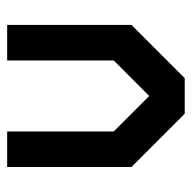

<svg xmlns="http://www.w3.org/2000/svg" viewBox="-20 -508 528 528"><g transform="rotate(-90 244.0 -244.0)"><path d="M341.8 -488.3H439.5V-146.5L293 0H195.3L48.8 -146.5V-488.3H146.5V-195.3L244.1 -97.7L341.8 -195.3Z"/></g></svg>

Font: BabelStone Runic Berhtwald
Style: Regular
Weight: 400
Designer: Andrew West
Foundry: BabelStone
Version: Version 7.004;November 9, 2023